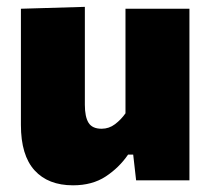

<svg xmlns="http://www.w3.org/2000/svg" viewBox="-20 -526 618 560"><path d="M193 14.5Q120.5 14.5 80.8 -29.2Q41 -73 41 -161.5V-500.5L227.5 -506V-220.5Q227.5 -185.5 238.2 -168Q249 -150.5 276.5 -150.5Q298 -150.5 315.5 -163.8Q333 -177 346 -195.5V-500.5H532.5V0H377L368.5 -75H353.5Q327.5 -37 288.2 -11.2Q249 14.5 193 14.5Z"/></svg>

Font: Commissioner ExtraBold
Style: Regular
Weight: 800
Designer: Kostas Bartsokas
Foundry: Kostas Bartsokas
Version: Version 1.000; ttfautohint (v1.8.3)